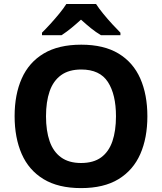

<svg xmlns="http://www.w3.org/2000/svg" viewBox="-20 -954 831 984"><path d="M735.3 -358Q735.3 -247 699 -164.5Q662.7 -82 587.6 -36Q512.4 10 395.3 10Q278.8 10 203.1 -36Q127.5 -82 91.2 -165Q54.9 -248 54.9 -359Q54.9 -469.6 91.5 -551.9Q128.1 -634.2 203.8 -679.6Q279.4 -725 396.3 -725Q512.4 -725 587.6 -679.5Q662.7 -634 699 -551.5Q735.3 -469 735.3 -358ZM215.8 -358Q215.8 -283.9 234.4 -230.1Q253 -176.4 293 -147.5Q333 -118.6 395.3 -118.6Q459.2 -118.6 498.5 -147.5Q537.8 -176.4 556.1 -230.1Q574.4 -283.9 574.4 -358Q574.4 -469.8 533 -533.8Q491.6 -597.8 396.3 -597.8Q333 -597.8 293 -568.8Q253 -539.8 234.4 -486.3Q215.8 -432.7 215.8 -358ZM472.2 -933.6Q486.7 -911 509.2 -883.5Q531.7 -856 555.5 -830.1Q579.4 -804.2 597.2 -786.5V-773.6H497.4Q471.4 -789 446.4 -809.2Q421.5 -829.3 395.1 -853.3Q368.7 -829.3 345.1 -810Q321.4 -790.6 295.4 -773.6H195.2V-786.5Q214.2 -805.2 237.7 -830.9Q261.2 -856.6 283.5 -883.8Q305.8 -911 320 -933.6Z"/></svg>

Font: Noto Sans Meetei Mayek
Style: Regular
Weight: 400
Designer: Monotype Design Team and Neelakash Kshetrimayum
Foundry: Monotype Imaging Inc.
Version: Version 2.002